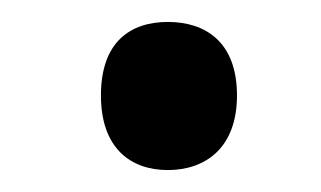

<svg xmlns="http://www.w3.org/2000/svg" viewBox="-20 -683 293 175"><path d="M72 -596C72 -548 99 -528 133 -528C167 -528 196 -548 196 -596C196 -645 167 -663 133 -663C99 -663 72 -645 72 -596Z"/></svg>

Font: Noto Sans Khmer UI SemiCondensed
Style: Regular
Weight: 400
Width: 4
Designer: Danh Hong and the Monotype Design Team
Foundry: Monotype Imaging Inc.
Version: Version 2.002